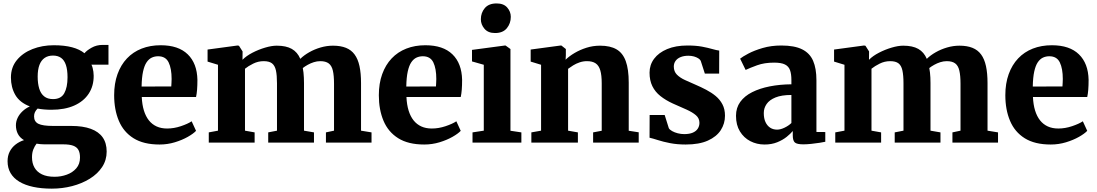

<svg xmlns="http://www.w3.org/2000/svg" viewBox="-20 -829 6378 1116"><path d="M281 267.5Q220.5 267.5 173 257.2Q125.5 247 92.2 227Q59 207 41.5 177.2Q24 147.5 24 108Q24 76.5 36.5 52Q49 27.5 70.8 10.8Q92.5 -6 119.5 -14.5Q95 -29 83.8 -51Q72.5 -73 72.5 -101Q72.5 -123 82.5 -144Q92.5 -165 110.8 -182.2Q129 -199.5 153.5 -210.5Q94.5 -233 69 -277.2Q43.5 -321.5 43.5 -378.5Q43.5 -437.5 77.8 -479.5Q112 -521.5 168.8 -543.8Q225.5 -566 292.5 -566Q354.5 -566 398.8 -554.2Q443 -542.5 471 -519.5Q483 -535 512 -551.5Q541 -568 576.5 -568H610.5V-453H511.5Q516 -444.5 518.5 -434Q521 -423.5 522.8 -412.2Q524.5 -401 524.5 -389Q525 -329.5 495.8 -284.8Q466.5 -240 411.5 -215.5Q356.5 -191 278.5 -191Q256.5 -191 236.2 -192.8Q216 -194.5 198.5 -198Q188.5 -188 183.2 -177.2Q178 -166.5 178 -152.5Q178 -122 203 -109.5Q228 -97 288.5 -97H394Q462 -97 507.8 -80.2Q553.5 -63.5 576.8 -30.5Q600 2.5 600 52Q600 102 573.5 142Q547 182 501.5 210Q456 238 399 252.8Q342 267.5 281 267.5ZM297.5 198.5Q334.5 198.5 368.2 186.2Q402 174 423.5 149.2Q445 124.5 445 86.5Q445 59.5 436 42.8Q427 26 405.8 18Q384.5 10 347.5 10H238Q225.5 10 214 8.8Q202.5 7.5 192.5 6Q181.5 20 173.8 39.2Q166 58.5 166 85Q166 120 180.5 145.2Q195 170.5 224 184.5Q253 198.5 297.5 198.5ZM288.5 -253Q334.5 -253 353.5 -287Q372.5 -321 372.5 -380Q372.5 -423 363.2 -451Q354 -479 335.2 -492.5Q316.5 -506 288 -506Q259 -506 239.2 -492.2Q219.5 -478.5 209.2 -451.5Q199 -424.5 199 -383.5Q199 -343.5 208 -314Q217 -284.5 236.8 -268.8Q256.5 -253 288.5 -253Z M907.5 11Q814.5 11 756.2 -25.5Q698 -62 670.8 -126.8Q643.5 -191.5 643.5 -275.5Q643.5 -344 663 -398Q682.5 -452 718 -489.5Q753.5 -527 803.2 -546.5Q853 -566 914 -566Q1017 -566 1071.2 -513.2Q1125.5 -460.5 1127.5 -365Q1127.5 -332 1125.5 -307.5Q1123.5 -283 1119.5 -265H804Q806 -220.5 816.5 -186.5Q827 -152.5 845.5 -129.2Q864 -106 890.5 -94Q917 -82 951.5 -82Q991 -82 1031.2 -95.5Q1071.5 -109 1094 -124L1119.5 -68.5Q1104 -52 1071.5 -33.5Q1039 -15 996.2 -2Q953.5 11 907.5 11ZM803 -326 975.5 -326.5Q976 -337.5 976.8 -348.2Q977.5 -359 977.5 -370Q977.5 -430.5 960.2 -466.2Q943 -502 899 -502Q879 -502 862 -494Q845 -486 832 -466.8Q819 -447.5 811.5 -413.2Q804 -379 803 -326Z M1193.5 0V-59.5L1247 -69.5V-452.5L1186.5 -471V-541L1360.5 -564.5L1369 -563L1390 -530L1389.5 -481.5Q1411.5 -504 1447.2 -522.5Q1483 -541 1521 -552.2Q1559 -563.5 1588.5 -563.5Q1643 -563.5 1676 -544.8Q1709 -526 1725.5 -487Q1747 -508 1777.2 -525.2Q1807.5 -542.5 1843.2 -553Q1879 -563.5 1915.5 -563.5Q1959.5 -563.5 1990.8 -551Q2022 -538.5 2041.2 -512.2Q2060.5 -486 2069.5 -444.8Q2078.5 -403.5 2078.5 -346V-69.5L2139.5 -59.5V0H1874.5V-59.5L1921.5 -69.5V-342Q1921.5 -389.5 1914.8 -418.5Q1908 -447.5 1890.5 -460.5Q1873 -473.5 1841.5 -473.5Q1822.5 -473.5 1803.8 -467.5Q1785 -461.5 1768.5 -452.2Q1752 -443 1740 -433.5Q1742.5 -421.5 1744 -407.2Q1745.5 -393 1746.2 -378Q1747 -363 1747 -346.5V-69.5L1805 -59.5V0H1539V-59.5L1590 -69.5V-345Q1590 -391.5 1583.8 -419.8Q1577.5 -448 1561 -460.8Q1544.5 -473.5 1512.5 -473.5Q1480.5 -473.5 1451.8 -459.2Q1423 -445 1404 -429.5V-69.5L1460 -59.5V0Z M2446 11Q2353 11 2294.8 -25.5Q2236.5 -62 2209.2 -126.8Q2182 -191.5 2182 -275.5Q2182 -344 2201.5 -398Q2221 -452 2256.5 -489.5Q2292 -527 2341.8 -546.5Q2391.5 -566 2452.5 -566Q2555.5 -566 2609.8 -513.2Q2664 -460.5 2666 -365Q2666 -332 2664 -307.5Q2662 -283 2658 -265H2342.5Q2344.5 -220.5 2355 -186.5Q2365.5 -152.5 2384 -129.2Q2402.5 -106 2429 -94Q2455.5 -82 2490 -82Q2529.5 -82 2569.8 -95.5Q2610 -109 2632.5 -124L2658 -68.5Q2642.5 -52 2610 -33.5Q2577.5 -15 2534.8 -2Q2492 11 2446 11ZM2341.5 -326 2514 -326.5Q2514.5 -337.5 2515.2 -348.2Q2516 -359 2516 -370Q2516 -430.5 2498.8 -466.2Q2481.5 -502 2437.5 -502Q2417.5 -502 2400.5 -494Q2383.5 -486 2370.5 -466.8Q2357.5 -447.5 2350 -413.2Q2342.5 -379 2341.5 -326Z M2726.5 0V-59.5L2792 -69.5V-452.5L2723.5 -472V-539L2915 -564.5H2918.5L2947 -544V-69L3010.5 -59.5V0ZM2857 -637Q2817 -637 2796 -661.8Q2775 -686.5 2775 -717Q2775 -755 2798 -782Q2821 -809 2866 -809H2867Q2907.5 -809 2928.2 -785.2Q2949 -761.5 2949 -731Q2949 -693 2926 -665Q2903 -637 2858 -637Z M3125 -69.5V-452.5L3064.5 -471V-541L3239 -564.5H3243L3269 -544V-507L3267.5 -482Q3288.5 -502.5 3319.8 -521Q3351 -539.5 3388.8 -551.5Q3426.5 -563.5 3468 -563.5Q3527 -563.5 3563.5 -542.2Q3600 -521 3617.2 -473.8Q3634.5 -426.5 3634.5 -348.5V-69L3692.5 -60V0H3427.5V-59.5L3477.5 -69V-345Q3477.5 -392 3469.2 -420Q3461 -448 3442.2 -460.8Q3423.5 -473.5 3392 -473.5Q3369.5 -473.5 3349 -466.5Q3328.5 -459.5 3311.5 -449Q3294.5 -438.5 3282 -429V-69.5L3339 -59.5V0H3068.5V-59.5Z M3965.5 11Q3916 11 3875 3Q3834 -5 3803.8 -14.8Q3773.5 -24.5 3755.5 -28.5L3756 -160.5H3843.5L3867.5 -84Q3872.5 -75 3886.8 -67Q3901 -59 3919.8 -54.2Q3938.5 -49.5 3957 -49.5Q3987.5 -49.5 4007 -58Q4026.5 -66.5 4036 -81.5Q4045.5 -96.5 4045.5 -115Q4045.5 -141.5 4025.2 -159Q4005 -176.5 3970.2 -192.2Q3935.5 -208 3890.5 -227.5Q3849 -246.5 3818.5 -270.8Q3788 -295 3771.8 -328.2Q3755.5 -361.5 3755.5 -406.5Q3755.5 -452 3782 -487.5Q3808.5 -523 3858 -543.8Q3907.5 -564.5 3975.5 -564.5Q4025.5 -564.5 4060.8 -557.8Q4096 -551 4120.2 -544Q4144.5 -537 4160.5 -535L4160 -401H4077L4053 -475.5Q4049 -483.5 4038.8 -490Q4028.5 -496.5 4013.8 -500.8Q3999 -505 3981 -505Q3955.5 -505 3936.2 -497.2Q3917 -489.5 3906.8 -475.2Q3896.5 -461 3896.5 -442Q3896.5 -413.5 3914.5 -395.2Q3932.5 -377 3961.5 -363.8Q3990.5 -350.5 4023 -336.5Q4054.5 -323 4085 -307Q4115.5 -291 4140 -270.8Q4164.5 -250.5 4179.2 -222.5Q4194 -194.5 4194 -156.5Q4194 -110.5 4169.5 -72.5Q4145 -34.5 4094.5 -11.8Q4044 11 3965.5 11Z M4424 11Q4379 11 4341.2 -8.5Q4303.5 -28 4280.8 -65.2Q4258 -102.5 4258 -156Q4258 -202.5 4282.8 -236.8Q4307.5 -271 4351.8 -293.2Q4396 -315.5 4454.5 -327Q4513 -338.5 4580 -339V-364Q4580 -399 4572 -421.2Q4564 -443.5 4542.5 -454.2Q4521 -465 4479.5 -465Q4423 -465 4380.5 -449.5Q4338 -434 4314 -422.5L4282 -488Q4295 -499 4329.2 -517.2Q4363.5 -535.5 4413 -550Q4462.5 -564.5 4521.5 -564.5Q4598 -564.5 4642.5 -542.2Q4687 -520 4706.2 -475.5Q4725.5 -431 4725.5 -362.5V-62L4777 -61.5V-5Q4766 -2.5 4743.8 1Q4721.5 4.5 4696 7.2Q4670.5 10 4649.5 10Q4613 10 4600.5 -0.5Q4588 -11 4588 -42V-67.5Q4575.5 -52 4552.5 -33.5Q4529.5 -15 4497.2 -2Q4465 11 4424 11ZM4497 -75.5Q4516.5 -75.5 4540 -86.8Q4563.5 -98 4580 -114V-277Q4523 -277 4487.5 -262.5Q4452 -248 4435.8 -224.2Q4419.5 -200.5 4419.5 -172Q4419.5 -141 4429.2 -119.8Q4439 -98.5 4456.2 -87Q4473.5 -75.5 4497 -75.5Z M4835 0V-59.5L4888.5 -69.5V-452.5L4828 -471V-541L5002 -564.5L5010.5 -563L5031.5 -530L5031 -481.5Q5053 -504 5088.8 -522.5Q5124.5 -541 5162.5 -552.2Q5200.5 -563.5 5230 -563.5Q5284.5 -563.5 5317.5 -544.8Q5350.5 -526 5367 -487Q5388.5 -508 5418.8 -525.2Q5449 -542.5 5484.8 -553Q5520.5 -563.5 5557 -563.5Q5601 -563.5 5632.2 -551Q5663.5 -538.5 5682.8 -512.2Q5702 -486 5711 -444.8Q5720 -403.5 5720 -346V-69.5L5781 -59.5V0H5516V-59.5L5563 -69.5V-342Q5563 -389.5 5556.2 -418.5Q5549.5 -447.5 5532 -460.5Q5514.5 -473.5 5483 -473.5Q5464 -473.5 5445.2 -467.5Q5426.5 -461.5 5410 -452.2Q5393.5 -443 5381.5 -433.5Q5384 -421.5 5385.5 -407.2Q5387 -393 5387.8 -378Q5388.5 -363 5388.5 -346.5V-69.5L5446.5 -59.5V0H5180.5V-59.5L5231.5 -69.5V-345Q5231.5 -391.5 5225.2 -419.8Q5219 -448 5202.5 -460.8Q5186 -473.5 5154 -473.5Q5122 -473.5 5093.2 -459.2Q5064.5 -445 5045.5 -429.5V-69.5L5101.5 -59.5V0Z M6087.5 11Q5994.5 11 5936.2 -25.5Q5878 -62 5850.8 -126.8Q5823.5 -191.5 5823.5 -275.5Q5823.5 -344 5843 -398Q5862.5 -452 5898 -489.5Q5933.5 -527 5983.2 -546.5Q6033 -566 6094 -566Q6197 -566 6251.2 -513.2Q6305.5 -460.5 6307.5 -365Q6307.5 -332 6305.5 -307.5Q6303.5 -283 6299.5 -265H5984Q5986 -220.5 5996.5 -186.5Q6007 -152.5 6025.5 -129.2Q6044 -106 6070.5 -94Q6097 -82 6131.5 -82Q6171 -82 6211.2 -95.5Q6251.5 -109 6274 -124L6299.5 -68.5Q6284 -52 6251.5 -33.5Q6219 -15 6176.2 -2Q6133.5 11 6087.5 11ZM5983 -326 6155.5 -326.5Q6156 -337.5 6156.8 -348.2Q6157.5 -359 6157.5 -370Q6157.5 -430.5 6140.2 -466.2Q6123 -502 6079 -502Q6059 -502 6042 -494Q6025 -486 6012 -466.8Q5999 -447.5 5991.5 -413.2Q5984 -379 5983 -326Z"/></svg>

Font: Merriweather 28pt ExtraBold
Style: Regular
Weight: 800
Version: Version 2.100